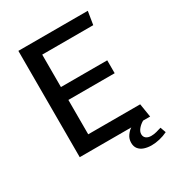

<svg xmlns="http://www.w3.org/2000/svg" viewBox="-195 -808 989 1073"><g transform="rotate(-30 300.0 -271.0)"><path d="M86.5 0V-686H534.5L520.8 -601.2H191.5V-392H490.2V-308.8H191.5V-87H526.8L540.8 0ZM469 143.8Q442.8 143.8 421.5 136.6Q400.2 129.5 387.9 114.1Q375.5 98.8 375.5 74.5Q375.5 49.2 389.4 29.6Q403.2 10 419.2 0H495.5Q475.2 11.5 461.8 27.9Q448.2 44.2 448.2 61Q448.2 78.2 460.5 87.6Q472.8 97 492.5 97Q510.5 97 527 92.5Q543.5 88 559.5 83L572.5 119Q548.2 131 520.8 137.4Q493.2 143.8 469 143.8Z"/></g></svg>

Font: Chivo Mono Medium
Style: Regular
Weight: 500
Monospace: yes
Designer: Hector Gatti
Foundry: Omnibus-Type
Version: Version 1.008